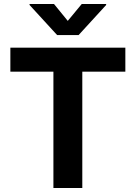

<svg xmlns="http://www.w3.org/2000/svg" viewBox="-20 -947 683 967"><path d="M32.2 -707H611.3V-585.9H394.5V0H249V-585.9H32.2ZM321.3 -841.8 391.6 -926.8H514.6V-921.9L376 -770.5H267.6L128.9 -921.9V-926.8H252Z"/></svg>

Font: WEMIX Pretendard
Style: Bold
Weight: 700
Designer: Base glyphs from Inter by Rasmus Andersson; Hangeul glyphs from Noto Sans CJK(Source Han Sans) by Jang Soo-young and Kan
Foundry: Kil Hyung-jin
Version: Version 1.000